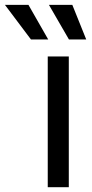

<svg xmlns="http://www.w3.org/2000/svg" viewBox="-123 -777 381 797"><path d="M75.2 0V-542.5H162.6V0ZM163.1 -613.3 80.1 -756.8H177.2L234.9 -613.3ZM5.4 -613.3 -102.5 -756.8H-4.9L77.1 -613.3Z"/></svg>

Font: Inter 16pt
Style: Regular
Weight: 400
Version: Version 4.001;git-66647c0bb